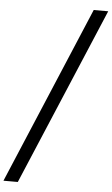

<svg xmlns="http://www.w3.org/2000/svg" viewBox="-97 -986 698 1200"><g transform="rotate(5 252.0 -386.0)"><path d="M441 -942H532L62 170H-28Z"/></g></svg>

Font: SVN-Poppins
Style: Italic
Weight: 400
Italic angle: -10°
Designer: Ninad Kale (Devanagari), Jonny Pinhorn (Latin)
Foundry: Indian Type Foundry
Version: Version 3.002 2017; ttfautohint (v1.8.3)